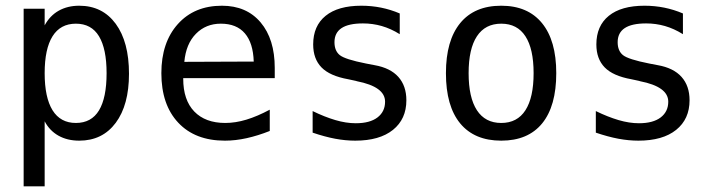

<svg xmlns="http://www.w3.org/2000/svg" viewBox="-20 -485 2540 678"><path d="M137.7 -56.6V172.9H63.5V-454.1H137.7V-395.5Q156.2 -429.7 187.5 -447.3Q218.8 -464.8 259.8 -464.8Q341.8 -464.8 388.7 -400.9Q435.5 -336.9 435.5 -224.6Q435.5 -114.3 388.7 -51.3Q341.8 11.7 259.8 11.7Q217.8 11.7 186.5 -5.9Q155.3 -23.4 137.7 -56.6ZM356.4 -226.6Q356.4 -312.5 329.6 -356.9Q302.7 -401.4 248 -401.4Q193.4 -401.4 165.5 -356.9Q137.7 -312.5 137.7 -226.6Q137.7 -140.6 165.5 -95.7Q193.4 -50.8 248 -50.8Q302.7 -50.8 329.6 -95.2Q356.4 -139.6 356.4 -226.6Z M950.2 -245.1V-209H627V-207Q627 -131.8 666 -91.3Q705.1 -50.8 775.4 -50.8Q811.5 -50.8 850.1 -62.5Q888.7 -74.2 932.6 -97.7V-22.5Q890.6 -5.9 851.1 2.9Q811.5 11.7 774.4 11.7Q668.9 11.7 609.4 -51.8Q549.8 -115.2 549.8 -226.6Q549.8 -335 607.9 -399.9Q666 -464.8 763.7 -464.8Q850.6 -464.8 900.4 -405.8Q950.2 -346.7 950.2 -245.1ZM876 -267.6Q874 -333 844.7 -367.2Q815.4 -401.4 759.8 -401.4Q707 -401.4 671.9 -365.7Q636.7 -330.1 630.9 -266.6Z M1391.6 -437.5V-364.3Q1360.4 -383.8 1328.1 -393.1Q1295.9 -402.3 1261.7 -402.3Q1210.9 -402.3 1186 -385.7Q1161.1 -369.1 1161.1 -335.9Q1161.1 -305.7 1179.7 -290.5Q1198.2 -275.4 1272.5 -260.7L1302.7 -254.9Q1358.4 -245.1 1386.7 -213.4Q1415 -181.6 1415 -130.9Q1415 -64.5 1367.7 -26.4Q1320.3 11.7 1234.4 11.7Q1200.2 11.7 1163.6 4.9Q1127 -2 1084 -16.6V-92.8Q1126 -72.3 1164.1 -61Q1202.1 -49.8 1236.3 -49.8Q1286.1 -49.8 1313 -70.3Q1339.8 -90.8 1339.8 -126Q1339.8 -178.7 1240.2 -198.2L1237.3 -199.2L1210 -205.1Q1144.5 -216.8 1115.2 -247.1Q1085.9 -277.3 1085.9 -328.1Q1085.9 -393.6 1129.9 -429.2Q1173.8 -464.8 1255.9 -464.8Q1292 -464.8 1325.7 -458Q1359.4 -451.2 1391.6 -437.5Z M1750 -401.4Q1693.4 -401.4 1664.1 -356.9Q1634.8 -312.5 1634.8 -226.6Q1634.8 -140.6 1664.1 -95.7Q1693.4 -50.8 1750 -50.8Q1806.6 -50.8 1835.4 -95.7Q1864.3 -140.6 1864.3 -226.6Q1864.3 -312.5 1835.4 -356.9Q1806.6 -401.4 1750 -401.4ZM1750 -464.8Q1843.8 -464.8 1894 -403.3Q1944.3 -341.8 1944.3 -226.6Q1944.3 -110.4 1894.5 -49.3Q1844.7 11.7 1750 11.7Q1655.3 11.7 1605 -49.3Q1554.7 -110.4 1554.7 -226.6Q1554.7 -341.8 1605 -403.3Q1655.3 -464.8 1750 -464.8Z M2391.6 -437.5V-364.3Q2360.4 -383.8 2328.1 -393.1Q2295.9 -402.3 2261.7 -402.3Q2210.9 -402.3 2186 -385.7Q2161.1 -369.1 2161.1 -335.9Q2161.1 -305.7 2179.7 -290.5Q2198.2 -275.4 2272.5 -260.7L2302.7 -254.9Q2358.4 -245.1 2386.7 -213.4Q2415 -181.6 2415 -130.9Q2415 -64.5 2367.7 -26.4Q2320.3 11.7 2234.4 11.7Q2200.2 11.7 2163.6 4.9Q2127 -2 2084 -16.6V-92.8Q2126 -72.3 2164.1 -61Q2202.1 -49.8 2236.3 -49.8Q2286.1 -49.8 2313 -70.3Q2339.8 -90.8 2339.8 -126Q2339.8 -178.7 2240.2 -198.2L2237.3 -199.2L2210 -205.1Q2144.5 -216.8 2115.2 -247.1Q2085.9 -277.3 2085.9 -328.1Q2085.9 -393.6 2129.9 -429.2Q2173.8 -464.8 2255.9 -464.8Q2292 -464.8 2325.7 -458Q2359.4 -451.2 2391.6 -437.5Z"/></svg>

Font: BabelStone Xiangqi Colour
Style: Regular
Weight: 400
Designer: Andrew West
Foundry: BabelStone
Version: Version 11.001 November 01, 2021